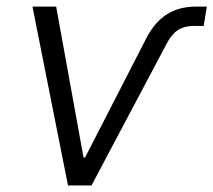

<svg xmlns="http://www.w3.org/2000/svg" viewBox="-20 -566 651 586"><path d="M187.5 0 79.1 -545.9H151.4L234.9 -85.4H239.7L426.3 -448.7Q451.2 -497.6 488.5 -521.7Q525.9 -545.9 578.6 -545.9H611.3L601.6 -486.8H569.8Q543.5 -486.8 524.2 -474.9Q504.9 -462.9 490.7 -436.5L259.3 0Z"/></svg>

Font: Inter Light
Style: Italic
Weight: 300
Italic angle: -9.3988°
Designer: Rasmus Andersson
Foundry: rsms
Version: Version 4.001;git-66647c0bb